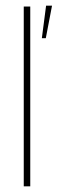

<svg xmlns="http://www.w3.org/2000/svg" viewBox="-20 -659 204 679"><path d="M64 0V-636H87V0ZM128 -524 143 -639H164L142 -524Z"/></svg>

Font: Alumni Sans Thin Thin
Style: Regular
Weight: 250
Version: Version 1.018